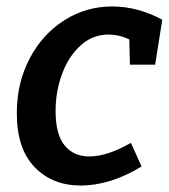

<svg xmlns="http://www.w3.org/2000/svg" viewBox="-20 -563 524 594"><path d="M152 -220Q152 -147 180 -113Q208 -79 256 -79Q312 -79 385 -121L418 -48Q371 -19 323 -4Q275 11 230 11Q142 11 87 -46Q32 -103 32 -213Q32 -306 71.5 -381.5Q111 -457 178.5 -500Q246 -543 327 -543Q406 -543 482 -502L460 -363H382L380 -441Q349 -456 315 -456Q267 -456 230 -423Q193 -390 172.5 -335.5Q152 -281 152 -220Z"/></svg>

Font: Bitter Pro SemiBold
Style: Italic
Weight: 600
Italic angle: -9°
Designer: Sol Matas, and Bitter project Authors
Foundry: Sol Matas
Version: Version 1.010